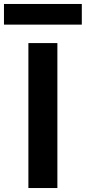

<svg xmlns="http://www.w3.org/2000/svg" viewBox="-58 -947 432 967"><path d="M85 0V-730H231V0ZM-38 -823V-927H354V-823Z"/></svg>

Font: M PLUS 2
Style: Bold
Weight: 700
Designer: Coji Morishita
Foundry: UNDERFOREST DESIGN
Version: Version 1.001